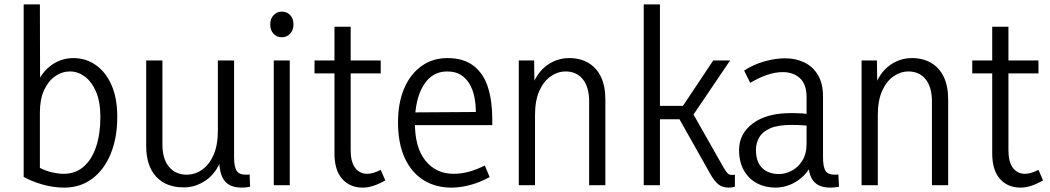

<svg xmlns="http://www.w3.org/2000/svg" viewBox="-20 -845 4792 876"><path d="M273 11Q224 11 174.5 -3Q125 -17 88 -38V-825H162L163 -423H132Q159 -504 207 -542Q255 -580 315 -580Q372 -580 417.5 -548Q463 -516 489 -456.5Q515 -397 515 -312Q515 -216 485 -143Q455 -70 400.5 -29.5Q346 11 273 11ZM270 -52Q324 -52 361.5 -84.5Q399 -117 418.5 -175.5Q438 -234 438 -311Q438 -381 418 -427Q398 -473 366.5 -496Q335 -519 300 -519Q263 -519 232 -497.5Q201 -476 181.5 -434.5Q162 -393 162 -332V-79Q189 -65 218 -58.5Q247 -52 270 -52Z M980 -120H991Q966 -54 919 -22Q872 10 819 10Q737 10 692 -39.5Q647 -89 647 -179V-569H721V-186Q721 -120 751 -84Q781 -48 832 -48Q870 -48 902.5 -71Q935 -94 954.5 -138.5Q974 -183 974 -247V-569H1048V-127Q1048 -86 1059 -67Q1070 -48 1101 -48Q1105 -48 1109.5 -48Q1114 -48 1119 -49L1121 7Q1111 9 1101.5 10Q1092 11 1083 11Q1029 11 1004.5 -20Q980 -51 980 -120Z M1229 0V-569H1302V0ZM1266 -675Q1243 -675 1228 -691Q1213 -707 1213 -734Q1213 -760 1228.5 -776Q1244 -792 1266 -792Q1289 -792 1304 -776Q1319 -760 1319 -734Q1319 -708 1304 -691.5Q1289 -675 1266 -675Z M1635 11Q1577 11 1541.5 -28.5Q1506 -68 1506 -145V-723H1580V-159Q1580 -106 1600.5 -79Q1621 -52 1655 -52Q1669 -52 1684 -56.5Q1699 -61 1717 -70L1738 -22Q1710 -6 1684.5 2.5Q1659 11 1635 11ZM1415 -510V-569H1717V-510Z M2040 11Q1967 11 1912 -23.5Q1857 -58 1826.5 -124.5Q1796 -191 1796 -287Q1796 -376 1824 -441.5Q1852 -507 1903 -543.5Q1954 -580 2021 -580Q2095 -580 2140.5 -545Q2186 -510 2206 -447.5Q2226 -385 2226 -302V-274H1837L1838 -332L2151 -334Q2151 -369 2144.5 -402Q2138 -435 2122.5 -461.5Q2107 -488 2082.5 -503.5Q2058 -519 2020 -519Q1951 -519 1912 -455.5Q1873 -392 1873 -284Q1873 -171 1921.5 -111.5Q1970 -52 2049 -52Q2085 -52 2119.5 -61.5Q2154 -71 2192 -90L2214 -37Q2170 -13 2125.5 -1Q2081 11 2040 11Z M2668 0V-381Q2668 -448 2639 -483.5Q2610 -519 2561 -519Q2525 -519 2493 -497Q2461 -475 2441 -431Q2421 -387 2421 -320V0H2347V-569H2417L2419 -416H2396Q2418 -500 2466.5 -540Q2515 -580 2577 -580Q2627 -580 2664.5 -558Q2702 -536 2722 -494Q2742 -452 2742 -390V0Z M2991 0H2917V-825H2991ZM3221 -51 3080 -301H2952V-362H3096L3234 -569H3311L3133 -306V-342L3281 -81Q3292 -62 3299.5 -54.5Q3307 -47 3318 -47Q3322 -47 3325 -47Q3328 -47 3333 -48V7Q3326 9 3319 10Q3312 11 3304 11Q3276 11 3257.5 -4Q3239 -19 3221 -51Z M3667 -115 3689 -110Q3674 -70 3646.5 -43Q3619 -16 3585.5 -2.5Q3552 11 3519 11Q3471 11 3433.5 -9Q3396 -29 3374 -67.5Q3352 -106 3352 -161Q3352 -235 3415 -282Q3478 -329 3589 -329Q3616 -329 3641 -327.5Q3666 -326 3689 -321V-268Q3664 -272 3641.5 -273.5Q3619 -275 3590 -275Q3530 -275 3495 -260Q3460 -245 3444.5 -219Q3429 -193 3429 -161Q3429 -107 3457 -79Q3485 -51 3535 -51Q3562 -51 3591 -65.5Q3620 -80 3640 -111Q3660 -142 3660 -191V-401Q3660 -461 3629.5 -488.5Q3599 -516 3551 -516Q3517 -516 3479 -503Q3441 -490 3403 -467L3375 -523Q3418 -551 3468 -565Q3518 -579 3562 -579Q3611 -579 3650 -560Q3689 -541 3712 -502.5Q3735 -464 3735 -405V-127Q3735 -86 3745.5 -67Q3756 -48 3788 -48Q3792 -48 3796 -48Q3800 -48 3805 -49L3808 7Q3798 9 3788 10Q3778 11 3769 11Q3715 11 3691 -19.5Q3667 -50 3667 -115Z M4232 0V-381Q4232 -448 4203 -483.5Q4174 -519 4125 -519Q4089 -519 4057 -497Q4025 -475 4005 -431Q3985 -387 3985 -320V0H3911V-569H3981L3983 -416H3960Q3982 -500 4030.5 -540Q4079 -580 4141 -580Q4191 -580 4228.5 -558Q4266 -536 4286 -494Q4306 -452 4306 -390V0Z M4636 11Q4578 11 4542.5 -28.5Q4507 -68 4507 -145V-723H4581V-159Q4581 -106 4601.5 -79Q4622 -52 4656 -52Q4670 -52 4685 -56.5Q4700 -61 4718 -70L4739 -22Q4711 -6 4685.5 2.5Q4660 11 4636 11ZM4416 -510V-569H4718V-510Z"/></svg>

Font: Yaldevi ExtraLight
Style: Regular
Weight: 400
Version: Version 1.100